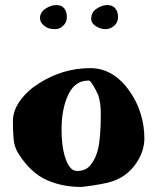

<svg xmlns="http://www.w3.org/2000/svg" viewBox="-20 -695 620 758"><path d="M57 -82Q37 -111 34 -143Q31 -175 31 -217Q31 -259 60 -298.5Q89 -338 134 -366Q228 -426 336 -426Q429 -426 493 -333Q521 -293 535.5 -245.5Q550 -198 550 -149Q550 -100 520 -54Q480 8 406 26Q382 32 344.5 37.5Q307 43 300 43Q226 43 165 16Q104 -11 57 -82ZM223 -183Q223 -160 225.5 -133Q228 -106 235 -81Q252 -20 284 -20Q319 -20 338 -44Q357 -68 366 -102Q378 -148 378 -246Q378 -288 368 -319Q344 -371 332 -377Q331 -377 330 -377Q269 -377 243 -306Q223 -254 223 -183ZM160 -661Q181 -675 202.5 -675Q224 -675 234 -661.5Q244 -648 244 -627.5Q244 -607 229.5 -593.5Q215 -580 199 -580Q183 -580 173.5 -583Q164 -586 156 -592Q148 -598 143 -606Q138 -614 138 -624.5Q138 -635 144 -645Q150 -655 160 -661ZM362 -661Q382 -675 403.5 -675Q425 -675 435.5 -661.5Q446 -648 446 -627.5Q446 -607 431 -593.5Q416 -580 396 -580Q376 -580 358 -592Q340 -604 340 -619.5Q340 -635 346 -645Q352 -655 362 -661Z"/></svg>

Font: Miltonian Tattoo
Style: Regular
Weight: 400
Designer: Pablo Impallari
Foundry: Pablo Impallari
Version: Version 1.008